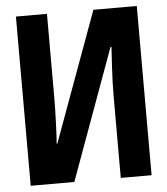

<svg xmlns="http://www.w3.org/2000/svg" viewBox="-52 -760 703 807"><g transform="rotate(-5 300.0 -357.0)"><path d="M229 0 430 -552H434Q433 -536 429 -469Q425 -402 425 -347V0H555V-714H372L172 -167H169Q171 -183 173.5 -248.5Q176 -314 176 -364V-714H45V0Z"/></g></svg>

Font: Noto Sans Mono UI
Style: Bold
Weight: 700
Designer: Monotype Design team
Foundry: Monotype Imaging Inc.
Version: 1.000